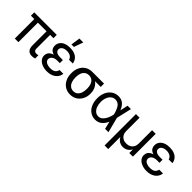

<svg xmlns="http://www.w3.org/2000/svg" viewBox="139 -1854 3157 3157"><g transform="rotate(45 1717.0 -276.0)"><path d="M550.8 -453.1H27.3V-530.3H550.8ZM189.5 0H105.5V-530.3H189.5ZM473.6 -530.3V-132.8Q473.6 -110.4 482.4 -97.2Q491.2 -84 504.4 -79.1Q517.6 -74.2 533.2 -74.2Q543 -74.2 553.7 -76.2Q564.5 -78.1 572.3 -80.1Q572.3 -81.1 573.2 -81.1Q574.2 -81.1 574.2 -81.1V-3.9Q537.1 6.8 503.9 6.8Q451.2 6.8 420.9 -25.9Q390.6 -58.6 390.6 -131.8V-530.3Z M915 -276.4V-237.3H851.6Q816.4 -237.3 789.1 -225.6Q761.7 -213.9 746.6 -193.8Q731.4 -173.8 731.4 -148.4Q731.4 -124 747.6 -105.5Q763.7 -86.9 793.5 -76.7Q823.2 -66.4 862.3 -66.4Q919.9 -66.4 951.2 -87.9Q982.4 -109.4 992.2 -154.3H1080.1Q1074.2 -105.5 1045.4 -68.4Q1016.6 -31.2 968.8 -10.7Q920.9 9.8 858.4 9.8Q796.9 9.8 747.6 -9.8Q698.2 -29.3 670.4 -64Q642.6 -98.6 642.6 -143.6Q642.6 -177.7 659.7 -207Q676.8 -236.3 721.2 -256.3Q765.6 -276.4 842.8 -276.4ZM652.3 -380.9Q652.3 -429.7 678.2 -464.8Q704.1 -500 750 -518.6Q795.9 -537.1 856.4 -537.1Q917 -537.1 962.9 -519Q1008.8 -501 1036.1 -466.3Q1063.5 -431.6 1070.3 -383.8H982.4Q974.6 -419.9 941.4 -441.4Q908.2 -462.9 856.4 -462.9Q821.3 -462.9 794.4 -452.6Q767.6 -442.4 752.9 -423.8Q738.3 -405.3 738.3 -380.9Q738.3 -347.7 767.1 -328.1Q795.9 -308.6 851.6 -308.6H915V-253.9H842.8Q767.6 -253.9 725.6 -272.9Q683.6 -292 668 -319.8Q652.3 -347.7 652.3 -380.9ZM856.4 -751H947.3L890.6 -589.8H833Z M1395.5 -513.7Q1406.2 -512.7 1416 -507.3Q1425.8 -502 1438.5 -491.2Q1445.3 -486.3 1453.6 -481Q1461.9 -475.6 1471.7 -470.2Q1481.4 -464.8 1491.2 -460Q1533.2 -443.4 1564 -411.6Q1594.7 -379.9 1610.8 -336.9Q1627 -293.9 1627 -242.2V-232.4Q1627 -168.9 1599.1 -113.3Q1571.3 -57.6 1519.5 -23.9Q1467.8 9.8 1397.5 9.8Q1327.1 9.8 1274.4 -24.4Q1221.7 -58.6 1193.4 -117.7Q1165 -176.8 1165 -251V-262.7Q1165 -334 1192.9 -391.1Q1220.7 -448.2 1273.4 -481Q1326.2 -513.7 1395.5 -513.7ZM1397.5 -67.4Q1442.4 -67.4 1471.7 -92.3Q1501 -117.2 1515.1 -158.7Q1529.3 -200.2 1529.3 -251V-262.7Q1529.3 -311.5 1515.1 -350.6Q1501 -389.6 1471.2 -413.1Q1441.4 -436.5 1395.5 -436.5Q1351.6 -436.5 1321.8 -413.1Q1292 -389.6 1277.3 -350.6Q1262.7 -311.5 1262.7 -262.7V-251Q1262.7 -200.2 1277.3 -158.7Q1292 -117.2 1322.3 -92.3Q1352.5 -67.4 1397.5 -67.4ZM1667 -436.5H1395.5V-513.7H1667Z M1757.8 -265.6Q1757.8 -344.7 1786.6 -406.2Q1815.4 -467.8 1867.2 -502.4Q1918.9 -537.1 1983.4 -537.1Q2052.7 -537.1 2097.2 -499Q2141.6 -460.9 2168 -392.6H2200.2L2214.8 -266.6L2283.2 0H2205.1L2140.6 -266.6Q2126 -341.8 2089.8 -401.9Q2053.7 -461.9 1984.4 -461.9Q1943.4 -461.9 1911.1 -437Q1878.9 -412.1 1860.4 -366.7Q1841.8 -321.3 1841.8 -263.7Q1841.8 -207 1858.9 -161.6Q1876 -116.2 1907.2 -90.3Q1938.5 -64.5 1978.5 -64.5Q2025.4 -64.5 2059.1 -97.2Q2092.8 -129.9 2111.8 -174.8Q2130.9 -219.7 2140.6 -263.7L2198.2 -530.3H2276.4L2214.8 -263.7L2200.2 -132.8H2171.9Q2143.6 -65.4 2095.7 -27.3Q2047.9 10.7 1978.5 10.7Q1913.1 9.8 1862.8 -25.4Q1812.5 -60.5 1785.2 -123Q1757.8 -185.5 1757.8 -265.6Z M2392.6 -530.3H2476.6V-217.8Q2476.6 -175.8 2494.6 -143.1Q2512.7 -110.4 2545.4 -92.3Q2578.1 -74.2 2621.1 -74.2Q2665 -74.2 2698.2 -92.3Q2731.4 -110.4 2749.5 -143.1Q2767.6 -175.8 2767.6 -217.8V-530.3H2851.6V0H2767.6V-79.1H2762.7Q2742.2 -38.1 2704.6 -16.1Q2667 5.9 2621.1 5.9Q2576.2 5.9 2538.6 -16.1Q2501 -38.1 2480.5 -79.1H2476.6V199.2H2392.6Z M3232.4 -276.4V-237.3H3168.9Q3133.8 -237.3 3106.4 -225.6Q3079.1 -213.9 3064 -193.8Q3048.8 -173.8 3048.8 -148.4Q3048.8 -124 3064.9 -105.5Q3081.1 -86.9 3110.8 -76.7Q3140.6 -66.4 3179.7 -66.4Q3237.3 -66.4 3268.6 -87.9Q3299.8 -109.4 3309.6 -154.3H3397.5Q3391.6 -105.5 3362.8 -68.4Q3334 -31.2 3286.1 -10.7Q3238.3 9.8 3175.8 9.8Q3114.3 9.8 3064.9 -9.8Q3015.6 -29.3 2987.8 -64Q2960 -98.6 2960 -143.6Q2960 -177.7 2977.1 -207Q2994.1 -236.3 3038.6 -256.3Q3083 -276.4 3160.2 -276.4ZM2969.7 -380.9Q2969.7 -429.7 2995.6 -464.8Q3021.5 -500 3067.4 -518.6Q3113.3 -537.1 3173.8 -537.1Q3234.4 -537.1 3280.3 -519Q3326.2 -501 3353.5 -466.3Q3380.9 -431.6 3387.7 -383.8H3299.8Q3292 -419.9 3258.8 -441.4Q3225.6 -462.9 3173.8 -462.9Q3138.7 -462.9 3111.8 -452.6Q3085 -442.4 3070.3 -423.8Q3055.7 -405.3 3055.7 -380.9Q3055.7 -347.7 3084.5 -328.1Q3113.3 -308.6 3168.9 -308.6H3232.4V-253.9H3160.2Q3085 -253.9 3043 -272.9Q3001 -292 2985.4 -319.8Q2969.7 -347.7 2969.7 -380.9Z"/></g></svg>

Font: Pretendard JP Variable
Style: Regular
Weight: 400
Designer: Base glyphs from Inter by Rasmus Andersson; Hangul glyphs from Noto Sans CJK(Source Han Sans) by Jang Soo-young and Kang
Foundry: Kil Hyung-jin
Version: Version 1.307;Glyphs 3.2 (3192)